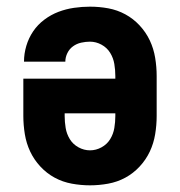

<svg xmlns="http://www.w3.org/2000/svg" viewBox="-20 -548 540 576"><path d="M250 8Q223 8 195.5 3Q168 -2 144 -15Q120 -28 101 -48.5Q82 -69 70.5 -93.5Q59 -118 54.5 -145.5Q50 -173 50 -200V-312H326V-320Q326 -338 323 -356Q320 -374 310.5 -389.5Q301 -405 284.5 -414Q268 -423 250 -423Q237 -423 223.5 -420Q210 -417 199 -409Q188 -401 182 -388.5Q176 -376 176 -363H52Q52 -387 59 -410.5Q66 -434 79.5 -454Q93 -474 113 -489Q133 -504 155.5 -512.5Q178 -521 202 -524.5Q226 -528 250 -528Q278 -528 305 -523Q332 -518 356 -505Q380 -492 399 -471.5Q418 -451 429.5 -426.5Q441 -402 445.5 -374.5Q450 -347 450 -320V-200Q450 -173 445.5 -145.5Q441 -118 429.5 -93.5Q418 -69 399 -48.5Q380 -28 356 -15Q332 -2 304.5 3Q277 8 250 8ZM250 -97Q268 -97 284.5 -106Q301 -115 310.5 -130.5Q320 -146 323 -164Q326 -182 326 -200V-208H174V-200Q174 -182 177 -164Q180 -146 189.5 -130.5Q199 -115 215.5 -106Q232 -97 250 -97Z"/></svg>

Font: Iosevka Extrabold
Style: Regular
Weight: 800
Monospace: yes
Designer: Belleve Invis
Foundry: Belleve Invis
Version: Version 32.5.0; ttfautohint (v1.8.4)